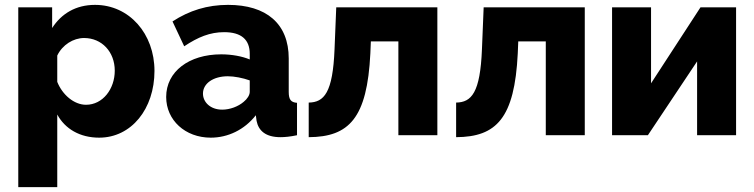

<svg xmlns="http://www.w3.org/2000/svg" viewBox="-20 -555 3096 788"><path d="M215 -85C247 -26 308 10 387 10C519 10 614 -108 614 -264C614 -416 511 -535 370 -535C291 -535 232 -499 194 -440V-525H55V213H215ZM451 -265C451 -190 402 -125 333 -125C284 -125 236 -166 215 -219V-327C236 -371 281 -399 325 -399C398 -399 451 -342 451 -265Z M662 -157C662 -62 740 10 845 10C915 10 983 -22 1030 -82L1033 -59C1041 -18 1071 8 1131 8C1148 8 1171 6 1199 0V-133C1174 -135 1165 -146 1165 -178V-315C1165 -458 1073 -535 916 -535C831 -535 757 -512 688 -467L736 -365C793 -403 842 -423 900 -423C971 -423 1005 -392 1005 -334V-311C974 -324 931 -332 888 -332C755 -332 662 -261 662 -157ZM980 -137C958 -118 924 -105 892 -105C843 -105 813 -136 813 -171C813 -213 856 -242 915 -242C942 -242 977 -235 1005 -225V-178C1005 -165 995 -149 980 -137Z M1247 8C1412 7 1487 -69 1500 -336L1502 -385H1615V0H1775V-525H1360L1353 -353C1346 -174 1310 -135 1247 -134Z M1852 8C2017 7 2092 -69 2105 -336L2107 -385H2220V0H2380V-525H1965L1958 -353C1951 -174 1915 -135 1852 -134Z M2492 0H2639L2841 -303V0H3001V-525H2855L2652 -213V-525H2492Z"/></svg>

Font: FIGSv2-sans-serif ExtraBold
Style: Regular
Weight: 800
Designer: Matt McInerney, Pablo Impallari, Rodrigo Fuenzalida,Mirko Velimirovic
Foundry: Matt McInerney, Pablo Impallari, Rodrigo Fuenzalida
Version: Version 4.021;hotconv 1.0.109;makeotfexe 2.5.65596